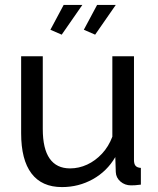

<svg xmlns="http://www.w3.org/2000/svg" viewBox="-20 -751 641 781"><path d="M66 -522H154V-226Q154 -146 182 -106Q210 -66 265 -66Q301 -66 334.5 -81.5Q368 -97 395 -126Q422 -155 437 -195V-522H525V-100Q525 -84 531.5 -76.5Q538 -69 553 -68V0Q538 2 529.5 2.5Q521 3 513 3Q488 3 470 -12.5Q452 -28 451 -51L449 -112Q415 -54 357.5 -22Q300 10 232 10Q150 10 108 -45.5Q66 -101 66 -209ZM231 -610 185 -630 239 -731H315ZM375 -731H451L367 -610L321 -630Z"/></svg>

Font: YasnoRaleway Medium
Style: Regular
Weight: 500
Designer: Matt McInerney, Pablo Impallari, Rodrigo Fuenzalida
Foundry: Matt McInerney, Pablo Impallari, Rodrigo Fuenzalida
Version: Version 4.026